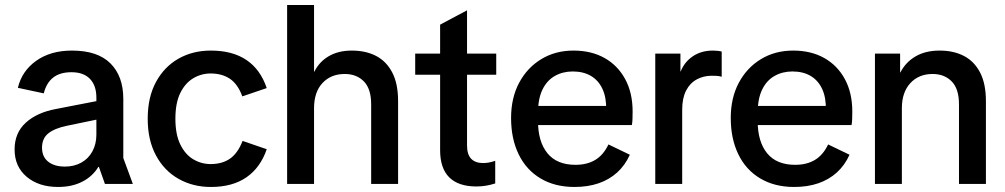

<svg xmlns="http://www.w3.org/2000/svg" viewBox="-20 -731 3992 763"><path d="M211 12Q134 12 86 -28.5Q38 -69 38 -137Q38 -203 82.5 -243.5Q127 -284 203 -298L409 -338V-265L245 -231Q197 -221 172 -201Q147 -181 147 -144Q147 -108 171.5 -88.5Q196 -69 238 -69Q275 -69 303.5 -85Q332 -101 347.5 -130Q363 -159 363 -196V-343Q363 -391 337.5 -417.5Q312 -444 264 -444Q218 -444 191 -422.5Q164 -401 154 -360L51 -382Q67 -449 124 -489.5Q181 -530 266 -530Q368 -530 419 -479Q470 -428 470 -338V-103L508 0H397L373 -68H371Q348 -30 307 -9Q266 12 211 12Z M818 12Q747 12 690 -20Q633 -52 600 -113Q567 -174 567 -259Q567 -345 600 -405.5Q633 -466 689.5 -498Q746 -530 818 -530Q904 -530 959.5 -492.5Q1015 -455 1040 -381L943 -348Q925 -397 893.5 -418Q862 -439 817 -439Q780 -439 748 -420Q716 -401 696.5 -361.5Q677 -322 677 -259Q677 -197 696.5 -157Q716 -117 748 -98Q780 -79 817 -79Q863 -79 894 -100.5Q925 -122 944 -171L1040 -138Q1015 -65 959.5 -26.5Q904 12 818 12Z M1121 0V-711H1228V-446H1229Q1249 -486 1287 -508Q1325 -530 1378 -530Q1434 -530 1475 -508.5Q1516 -487 1539 -442.5Q1562 -398 1562 -329V0H1455V-316Q1455 -378 1426 -407.5Q1397 -437 1350 -437Q1295 -437 1261.5 -401Q1228 -365 1228 -301V0Z M1873 10Q1802 10 1765.5 -26Q1729 -62 1729 -134V-633L1836 -690V-153Q1836 -117 1852.5 -100Q1869 -83 1900 -83Q1910 -83 1922 -85Q1934 -87 1948 -92V-2Q1929 4 1911 7Q1893 10 1873 10ZM1630 -434V-518H1952V-434Z M2263 12Q2185 12 2128 -22Q2071 -56 2041 -118Q2011 -180 2011 -262Q2011 -342 2043 -402Q2075 -462 2131 -496Q2187 -530 2259 -530Q2330 -530 2382.5 -500.5Q2435 -471 2464.5 -416.5Q2494 -362 2494 -288Q2494 -273 2493.5 -258.5Q2493 -244 2491 -234H2067V-310H2425L2389 -294Q2390 -344 2374 -378Q2358 -412 2328 -429.5Q2298 -447 2256 -447Q2217 -447 2185.5 -429.5Q2154 -412 2136 -375.5Q2118 -339 2118 -282V-250Q2118 -168 2155.5 -122Q2193 -76 2267 -76Q2313 -76 2345.5 -95.5Q2378 -115 2398 -157L2483 -116Q2464 -74 2432.5 -45.5Q2401 -17 2358.5 -2.5Q2316 12 2263 12Z M2584 0V-518H2684V-447H2685Q2700 -485 2733.5 -507.5Q2767 -530 2813 -530Q2823 -530 2832.5 -529Q2842 -528 2848 -526V-426Q2838 -429 2828.5 -429.5Q2819 -430 2808 -430Q2776 -430 2749 -415.5Q2722 -401 2706.5 -371Q2691 -341 2691 -295V0Z M3136 12Q3058 12 3001 -22Q2944 -56 2914 -118Q2884 -180 2884 -262Q2884 -342 2916 -402Q2948 -462 3004 -496Q3060 -530 3132 -530Q3203 -530 3255.5 -500.5Q3308 -471 3337.5 -416.5Q3367 -362 3367 -288Q3367 -273 3366.5 -258.5Q3366 -244 3364 -234H2940V-310H3298L3262 -294Q3263 -344 3247 -378Q3231 -412 3201 -429.5Q3171 -447 3129 -447Q3090 -447 3058.5 -429.5Q3027 -412 3009 -375.5Q2991 -339 2991 -282V-250Q2991 -168 3028.5 -122Q3066 -76 3140 -76Q3186 -76 3218.5 -95.5Q3251 -115 3271 -157L3356 -116Q3337 -74 3305.5 -45.5Q3274 -17 3231.5 -2.5Q3189 12 3136 12Z M3791 0V-316Q3791 -378 3762 -407.5Q3733 -437 3686 -437Q3631 -437 3597.5 -400.5Q3564 -364 3564 -301V0H3457V-518H3557V-443H3558Q3579 -484 3618.5 -507Q3658 -530 3714 -530Q3770 -530 3811 -508.5Q3852 -487 3875 -442.5Q3898 -398 3898 -329V0Z"/></svg>

Font: TikTok Sans 24pt Medium
Style: Regular
Weight: 500
Version: Version 4.000